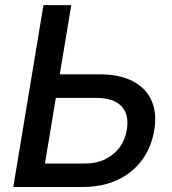

<svg xmlns="http://www.w3.org/2000/svg" viewBox="-20 -748 688 768"><path d="M185.1 -450.7H378.4Q457.5 -450.7 510.3 -423.6Q563 -396.5 585.7 -346.7Q608.4 -296.9 597.2 -229Q585.9 -158.7 547.6 -107.2Q509.3 -55.7 449 -27.8Q388.7 0 309.6 0H33.2L153.8 -727.5H265.1L159.7 -93.8H319.3Q364.3 -93.8 399.4 -110.4Q434.6 -127 457.5 -157.2Q480.5 -187.5 487.3 -229Q494.1 -269 482.2 -297.6Q470.2 -326.2 441.2 -341.3Q412.1 -356.4 367.2 -356.4H169.4Z"/></svg>

Font: Inter 17pt Medium
Style: Italic
Weight: 500
Italic angle: -9.3988°
Version: Version 4.001;git-66647c0bb